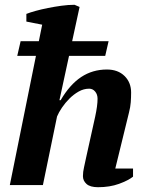

<svg xmlns="http://www.w3.org/2000/svg" viewBox="-20 -772 621 801"><path d="M66 -600H142L156 -669L90 -682V-714Q105 -720 128.5 -726.5Q152 -733 179.5 -738.5Q207 -744 236 -748Q265 -752 291 -752L312 -743L281 -600H433L419 -539H268L228 -354H233Q271 -419 318.5 -450.5Q366 -482 426 -482Q472 -482 499.5 -455Q527 -428 527 -386Q527 -366 525.5 -345.5Q524 -325 518 -302L461 -69H535V-35Q515 -19 476.5 -5Q438 9 389 9Q356 9 341 -4.5Q326 -18 326 -37Q326 -55 330.5 -74Q335 -93 340 -118L377 -285Q387 -331 387 -360Q387 -378 377 -390Q367 -402 352 -402Q329 -402 308 -390Q287 -378 269.5 -360.5Q252 -343 238.5 -323Q225 -303 218 -286L159 0H21L130 -539H52Z"/></svg>

Font: PT Serif
Style: Bold Italic
Weight: 700
Italic angle: -12°
Designer: A.Korolkova, O.Umpeleva, V.Yefimov
Foundry: ParaType Ltd
Version: Version 1.000W OFL